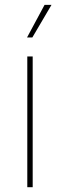

<svg xmlns="http://www.w3.org/2000/svg" viewBox="-20 -777 249 797"><path d="M93.3 0V-542.5H115.7V0ZM92.3 -621.6 165 -756.8H193.8L114.3 -621.6Z"/></svg>

Font: Inter 16pt Thin
Style: Regular
Weight: 250
Version: Version 4.001;git-66647c0bb